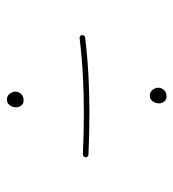

<svg xmlns="http://www.w3.org/2000/svg" viewBox="8 -620 517 574"><g transform="rotate(90 267.0 -332.5)"><path d="M84.5 -318.8Q85 -315.4 87.6 -313.2Q90.3 -311 93.8 -311.5Q150.9 -318.4 206.1 -321.3Q261.2 -324.2 316.4 -324.2Q377.4 -324.2 440.4 -321.3Q444.3 -321.3 447 -323.5Q449.7 -325.7 449.7 -329.1Q449.7 -333 447.5 -335.4Q445.3 -337.9 441.4 -337.9Q378.4 -340.8 316.4 -340.8Q260.3 -340.8 205.1 -337.9Q149.9 -335 91.8 -328.1Q88.4 -327.6 86.2 -325Q84 -322.3 84.5 -318.8ZM241.7 -546.4Q241.7 -542 244.1 -536.1Q246.6 -530.3 252 -525.9Q257.3 -521.5 265.6 -521.5Q272.5 -521.5 277.6 -525.1Q282.7 -528.8 285.6 -535.2Q288.6 -541.5 288.6 -549.8Q288.6 -554.2 286.4 -559.1Q284.2 -564 279.8 -567.6Q275.4 -571.3 268.1 -571.3Q259.8 -571.3 253.9 -567.9Q248 -564.5 244.9 -558.8Q241.7 -553.2 241.7 -546.4ZM253.4 -119.1Q253.4 -114.7 255.9 -108.9Q258.3 -103 263.7 -98.6Q269 -94.2 277.3 -94.2Q284.2 -94.2 289.3 -97.9Q294.4 -101.6 297.4 -107.9Q300.3 -114.3 300.3 -122.6Q300.3 -127 298.1 -131.8Q295.9 -136.7 291.5 -140.4Q287.1 -144 279.8 -144Q271.5 -144 265.6 -140.6Q259.8 -137.2 256.6 -131.6Q253.4 -126 253.4 -119.1Z"/></g></svg>

Font: Mikhak VF
Style: Regular
Weight: 100
Designer: Amin Abedi
Version: Version 3.001